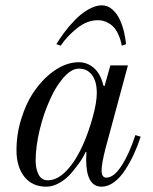

<svg xmlns="http://www.w3.org/2000/svg" viewBox="-20 -690 576 722"><path d="M42 -125Q42 -186 60 -243Q78 -300 101 -335Q136 -390 182.5 -423Q229 -456 277 -456Q308 -456 333 -434.5Q358 -413 369 -368L373 -366L395 -444H461L376 -129Q362 -73 362 -49Q362 -22 380 -22Q408 -22 437 -66.5Q466 -111 489 -182L509 -176Q498 -142 484 -111.5Q470 -81 451 -51.5Q432 -22 409 -5Q386 12 362 12Q304 12 304 -90L305 -117L302 -119Q294 -100 280 -80Q266 -60 247 -38Q228 -16 203 -2Q178 12 154 12Q101 12 71.5 -25.5Q42 -63 42 -125ZM114 -85Q114 -56 125 -34Q136 -12 160 -12Q196 -12 231 -49Q266 -86 294 -150Q314 -196 329 -250.5Q344 -305 344 -340Q344 -384 326 -408Q308 -432 277 -432Q260 -432 244 -421Q228 -410 214 -392.5Q200 -375 189.5 -357.5Q179 -340 170 -320Q144 -264 129 -201Q114 -138 114 -85ZM192 -524Q204 -544 221 -567Q238 -590 261 -614Q284 -638 311.5 -654Q339 -670 363 -670Q385 -670 403 -654Q421 -638 431.5 -614Q442 -590 447 -567Q452 -544 454 -524L438 -518Q436 -530 432 -542.5Q428 -555 421 -568.5Q414 -582 404 -591.5Q394 -601 379.5 -607.5Q365 -614 348 -614Q308 -614 270.5 -584.5Q233 -555 208 -518Z"/></svg>

Font: Old Standard TT
Style: Italic
Weight: 400
Italic angle: -15.2°
Designer: Alexey Kryukov <alexios@thessalonica.org.ru>
Version: Version 2.2